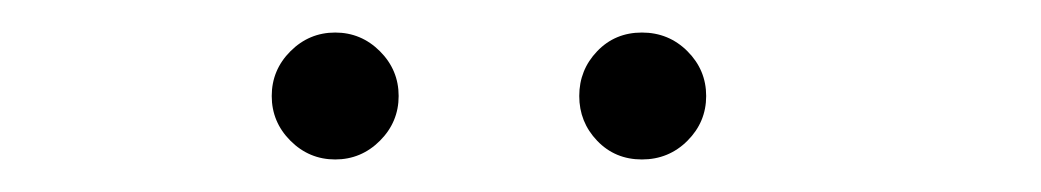

<svg xmlns="http://www.w3.org/2000/svg" viewBox="-20 -798 640 118"><path d="M213.5 -711.5Q202 -700 186 -700Q170 -700 158.5 -711.5Q147 -723 147 -739Q147 -755 158.5 -766.5Q170 -778 186 -778Q202 -778 213.5 -766.5Q225 -755 225 -739Q225 -723 213.5 -711.5ZM402.5 -711.5Q391 -700 374.5 -700Q358 -700 347 -711.5Q336 -723 336 -739Q336 -755 347 -766.5Q358 -778 374.5 -778Q391 -778 402.5 -766.5Q414 -755 414 -739Q414 -723 402.5 -711.5Z"/></svg>

Font: Cinzel Decorative
Style: Regular
Weight: 400
Designer: Natanael Gama
Version: Version 1.001;PS 001.001;hotconv 1.0.56;makeotf.lib2.0.21325